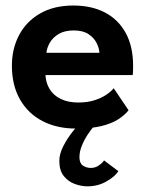

<svg xmlns="http://www.w3.org/2000/svg" viewBox="-20 -442 535 678"><path d="M140.5 -177Q142 -149 155.5 -127Q169 -105 194.8 -92.5Q220.5 -80 256.5 -80Q289 -80 313.8 -88Q338.5 -96 355.8 -107.8Q373 -119.5 381.5 -130.5L434 -52.5Q420 -35 396.8 -20.2Q373.5 -5.5 337.8 3.2Q302 12 248.5 12Q181 12 130 -14.5Q79 -41 50.5 -91Q22 -141 22 -210Q22 -270 47.5 -318.2Q73 -366.5 121.8 -394.5Q170.5 -422.5 239 -422.5Q303.5 -422.5 350.8 -397.8Q398 -373 424 -325.5Q450 -278 450 -209.5Q450 -205.5 449.8 -193.2Q449.5 -181 448.5 -177ZM331 -255.5Q330.5 -271.5 321.2 -290Q312 -308.5 292.5 -321.5Q273 -334.5 240.5 -334.5Q208 -334.5 187.2 -322Q166.5 -309.5 156 -291.2Q145.5 -273 144 -255.5ZM288.5 216Q267.5 216 244.5 207.8Q221.5 199.5 205.5 180Q189.5 160.5 189.5 126Q189.5 102 203.2 74.8Q217 47.5 237 22.2Q257 -3 275 -20.5L315 0Q303.5 12.5 290.8 31.5Q278 50.5 269.2 72Q260.5 93.5 260.5 113Q260.5 134 272.5 142.5Q284.5 151 301 151Q316.5 151 329 142.2Q341.5 133.5 347.5 124.5L398 162.5Q386.5 181 356.2 198.5Q326 216 288.5 216Z"/></svg>

Font: League Spartan Thin SemiBold
Style: Regular
Weight: 600
Version: Version 2.002